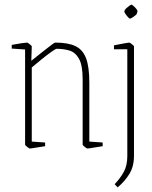

<svg xmlns="http://www.w3.org/2000/svg" viewBox="-20 -635 659 834"><path d="M109 10Q107 10 98 3Q89 -4 89 -7V-420L31 -424V-440Q58 -445 75 -447.5Q92 -450 98 -450Q100 -450 109 -443Q118 -436 118 -433L116 -371Q127 -380 143.5 -393Q160 -406 176.5 -419Q193 -432 205 -441Q217 -450 220 -450Q276 -450 308 -434.5Q340 -419 354 -381.5Q368 -344 368 -276V-20L426 -16V0Q399 4 382 7Q365 10 359 10Q357 10 348 3Q339 -4 339 -7V-290Q339 -352 323 -380Q307 -408 281.5 -415.5Q256 -423 226 -423Q222 -423 203.5 -410Q185 -397 161.5 -378Q138 -359 118 -342V-20L176 -16V0Q149 4 132 7Q115 10 109 10ZM522 -592Q523 -594 529 -599.5Q535 -605 542 -610Q549 -615 550 -615Q553 -615 560 -609Q567 -603 572.5 -596Q578 -589 577 -585L574 -575Q573 -571 560.5 -562.5Q548 -554 545 -554Q542 -554 536 -560.5Q530 -567 525 -574.5Q520 -582 520 -584ZM491 179 478 165Q502 140 517.5 112Q533 84 533 44V-421H475V-438Q475 -438 490 -441Q505 -444 521.5 -447Q538 -450 542 -450Q544 -450 553 -443Q562 -436 562 -433V42Q562 88 542 120.5Q522 153 491 179Z"/></svg>

Font: Grenze Gotisch Thin
Style: Regular
Weight: 100
Designer: Renata Polastri
Foundry: Omnibus-Type
Version: Version 1.001